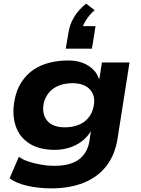

<svg xmlns="http://www.w3.org/2000/svg" viewBox="-20 -847 777 1057"><path d="M261 190Q194 190 131 176Q68 162 33 134L84 16Q105 32 137.5 42.5Q170 53 206.5 59.5Q243 66 277 66Q367 66 414 31Q461 -4 472 -69L480 -122L479 -123Q459 -90 427.5 -67Q396 -44 358.5 -33Q321 -22 281 -22Q196 -22 141 -57.5Q86 -93 65.5 -156Q45 -219 61 -300Q72 -355 98.5 -395.5Q125 -436 163.5 -462.5Q202 -489 251 -501.5Q300 -514 356 -514Q421 -514 466 -485.5Q511 -457 525 -412H527L541 -503H693L627 -83Q613 6 565.5 67Q518 128 441 159Q364 190 261 190ZM337 -146Q377 -146 410 -158.5Q443 -171 465.5 -197Q488 -223 495 -259Q508 -318 476 -353.5Q444 -389 379 -389Q339 -389 306 -376.5Q273 -364 251.5 -339.5Q230 -315 221 -280Q209 -219 240 -182.5Q271 -146 337 -146ZM342 -579 357 -668Q364 -714 388.5 -754Q413 -794 454 -827L501 -791Q470 -763 452.5 -734.5Q435 -706 431 -683L406 -703H506L486 -579Z"/></svg>

Font: Nunito Sans 7pt SemiExpanded ExtraBold
Style: Italic
Weight: 800
Width: 6
Italic angle: -9°
Designer: Vernon Adams
Foundry: Vernon Adams
Version: Version 3.101;gftools[0.9.27]